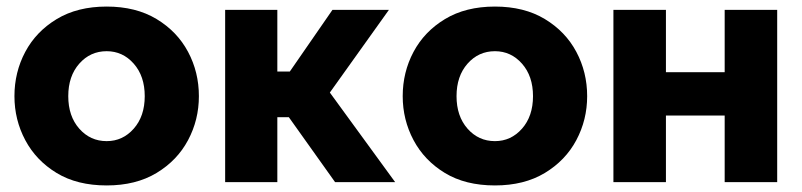

<svg xmlns="http://www.w3.org/2000/svg" viewBox="-20 -555 2444 585"><path d="M305 10Q215 10 152.5 -28Q90 -66 57 -128Q24 -190 24 -262Q24 -335 57 -397Q90 -459 153 -497Q216 -535 305 -535Q394 -535 457 -497Q520 -459 553 -397Q586 -335 586 -262Q586 -190 553 -128Q520 -66 457 -28Q394 10 305 10ZM188 -262Q188 -201 221.5 -163Q255 -125 305 -125Q354 -125 387.5 -163Q421 -201 421 -262Q421 -323 387.5 -361Q354 -399 305 -399Q255 -399 221.5 -361Q188 -323 188 -262Z M666 0V-525H825V-337H863L993 -525H1165L985 -273L1184 0H1001L860 -198H825V0Z M1488 10Q1398 10 1335.5 -28Q1273 -66 1240 -128Q1207 -190 1207 -262Q1207 -335 1240 -397Q1273 -459 1336 -497Q1399 -535 1488 -535Q1577 -535 1640 -497Q1703 -459 1736 -397Q1769 -335 1769 -262Q1769 -190 1736 -128Q1703 -66 1640 -28Q1577 10 1488 10ZM1371 -262Q1371 -201 1404.5 -163Q1438 -125 1488 -125Q1537 -125 1570.5 -163Q1604 -201 1604 -262Q1604 -323 1570.5 -361Q1537 -399 1488 -399Q1438 -399 1404.5 -361Q1371 -323 1371 -262Z M1849 0V-525H2009V-335H2188V-525H2348V0H2188V-203H2009V0Z"/></svg>

Font: Raleway ExtraBold
Style: Regular
Weight: 800
Designer: Matt McInerney, Pablo Impallari, Rodrigo Fuenzalida
Foundry: Matt McInerney, Pablo Impallari, Rodrigo Fuenzalida
Version: Version 4.026